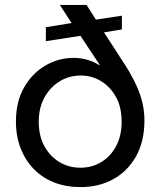

<svg xmlns="http://www.w3.org/2000/svg" viewBox="-20 -751 664 783"><path d="M308 12Q250 12 202 -6.5Q154 -25 119 -60.5Q84 -96 64.5 -145.5Q45 -195 45 -255Q45 -337 78.5 -395Q112 -453 165.5 -484Q219 -515 280 -515Q309 -515 336.5 -507Q364 -499 385 -485L387 -486L308 -605L167 -583V-640L272 -657L224 -731H333L371 -671L477 -687V-631L404 -619L496 -477Q520 -438 536.5 -402Q553 -366 561 -331Q569 -296 569 -260Q569 -174 534.5 -113Q500 -52 441.5 -20Q383 12 308 12ZM308 -67Q355 -67 393 -90Q431 -113 453.5 -155Q476 -197 476 -254Q476 -315 452.5 -356.5Q429 -398 391.5 -420.5Q354 -443 309 -443Q261 -443 222 -418.5Q183 -394 160.5 -352Q138 -310 138 -255Q138 -197 161 -155Q184 -113 222.5 -90Q261 -67 308 -67Z"/></svg>

Font: MuseoModerno Thin
Style: Regular
Weight: 400
Version: Version 1.003